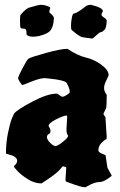

<svg xmlns="http://www.w3.org/2000/svg" viewBox="-20 -753 504 806"><path d="M206 -679Q206 -659 201 -643.5Q196 -628 186.5 -620Q177 -612 157 -605.5Q137 -599 118.5 -599Q100 -599 92 -607Q91 -608 91 -618Q91 -633 80 -633H74Q70 -633 67 -635.5Q64 -638 64 -662.5Q64 -687 65.5 -689.5Q67 -692 77.5 -703Q88 -714 99 -720Q142 -733 152 -733Q162 -733 176.5 -728.5Q191 -724 191 -720Q187 -710 187 -701Q206 -685 206 -679ZM428 -666Q427 -636 418 -627Q409 -618 403.5 -618Q398 -618 384 -604.5Q370 -591 367 -591L324 -597Q310 -602 281 -627Q278 -630 278 -645Q278 -660 281.5 -678Q285 -696 289 -696Q302 -696 343 -729Q353 -733 361 -733Q412 -721 412 -706Q406 -697 406 -691.5Q406 -686 417 -679Q428 -672 428 -666ZM259 -211 262 -261Q262 -268 260 -268Q247 -268 215.5 -252Q184 -236 184 -224Q192 -211 192 -203.5Q192 -196 189 -193Q177 -188 177 -177.5Q177 -167 190.5 -153.5Q204 -140 213 -140Q222 -140 244 -157.5Q266 -175 266 -183L265 -185Q259 -191 259 -211ZM423 -254 428 -178Q428 -169 426 -169Q393 -149 393 -122Q393 -114 408 -108L423 -102L431 -49L449 -16Q449 -14 440 -8Q414 11 400 11Q377 11 348 28L339 33H337Q321 33 273 15L257 9Q255 7 255 0L258 -47V-51L245 -55Q242 -55 234 -44Q221 -27 171 6L154 17Q125 17 96.5 -1Q68 -19 53 -35.5Q38 -52 38 -54Q38 -56 42 -59Q52 -68 52 -78Q52 -96 16 -105L5 -108Q5 -153 13.5 -195Q22 -237 30 -256L39 -276Q51 -292 115 -326Q179 -360 219 -360Q222 -360 229.5 -353.5Q237 -347 242.5 -347Q248 -347 256 -352Q273 -361 273 -367Q273 -382 259 -406Q248 -417 188 -423L168 -425Q148 -425 112 -410.5Q76 -396 74 -396Q72 -396 64 -408Q56 -420 56 -425.5Q56 -431 74.5 -466.5Q93 -502 100 -507Q112 -514 174 -531Q236 -548 263 -548Q307 -519 340.5 -511.5Q374 -504 405 -481.5Q436 -459 436 -437Q436 -435 426.5 -416Q417 -397 417 -385Q417 -373 422 -364L428 -355Q428 -305 425 -298Q414 -276 414 -274L423 -260Z"/></svg>

Font: Piedra
Style: Regular
Weight: 400
Designer: Angel Koziupa & Ale Paul
Foundry: Angel Koziupa and Alejandro Paul
Version: Version 1.000